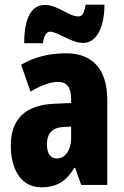

<svg xmlns="http://www.w3.org/2000/svg" viewBox="-20 -788 528 818"><path d="M83 -604H163C167 -640 181 -653 193 -653C226 -653 283 -605 335 -605C385 -605 425 -661 425 -768H345C339 -736 332 -718 315 -718C271 -718 227 -767 171 -767C94 -767 83 -667 83 -604ZM262 -561C188 -561 123 -544 70 -512L110 -398C158 -426 196 -439 228 -439C266 -439 283 -414 283 -365V-349L212 -346C91 -341 26 -284 26 -167C26 -77 63 10 156 10C224 10 262 -17 297 -73H300L326 0H437V-363C437 -496 371 -561 262 -561ZM251 -247 283 -249V-200C283 -147 257 -113 222 -113C195 -113 180 -133 180 -174C180 -220 204 -245 251 -247Z"/></svg>

Font: Noto Sans Bengali ExtraCondensed ExtraBold
Style: Regular
Weight: 800
Width: 2
Designer: Joana Ranito - Universal Thirst; Jelle Bosma - Monotype Design Team
Foundry: Universal Thirst ehf.
Version: Version 3.000